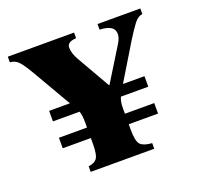

<svg xmlns="http://www.w3.org/2000/svg" viewBox="-98 -632 763 738"><g transform="rotate(-20 283.0 -262.5)"><path d="M473 -122H353V-100Q353 -51 366.5 -38Q380 -25 413 -23V0H153V-23Q175 -25 186.5 -38Q198 -51 198 -100V-122H83V-165H198V-185Q198 -216 192 -232H83V-275H168L81 -425Q62 -458 50 -474Q38 -490 28 -495.5Q18 -501 5 -502V-525H276V-502Q239 -500 238.5 -477.5Q238 -455 255 -425L333 -289H335L419 -425Q439 -457 429 -478.5Q419 -500 372 -502V-525H547V-502Q528 -500 512 -478.5Q496 -457 476 -425L385 -275H473V-232H361Q357 -223 355 -212.5Q353 -202 353 -185V-165H473Z"/></g></svg>

Font: Bona Nova SC
Style: Bold
Weight: 700
Designer: Mateusz Machalski
Foundry: Capitalics
Version: Version 4.001; ttfautohint (v1.8.4.7-5d5b)